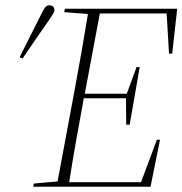

<svg xmlns="http://www.w3.org/2000/svg" viewBox="-20 -707 691 727"><path d="M223 -661 313 -654C297 -557 280 -459 262 -363L198 -20L108 -12L106 0H550L586 -178H574L514 -17H242C257 -115 275 -213 293 -311L297 -335H457L458 -235H471L509 -453H497L460 -352H301L358 -656H611L620 -504H632L651 -674H226ZM54 -490 66 -486C97 -533 130 -579 162 -626C179 -651 186 -660 186 -670C186 -681 178 -687 166 -687C152 -687 145 -671 135 -651C108 -597 81 -544 54 -490Z"/></svg>

Font: Source Serif 4 Display Light
Style: Italic
Weight: 300
Italic angle: -12°
Designer: Frank Grießhammer
Foundry: Adobe Systems Incorporated
Version: Version 4.004;hotconv 1.0.117;makeotfexe 2.5.65602